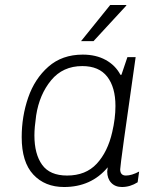

<svg xmlns="http://www.w3.org/2000/svg" viewBox="-20 -740 647 770"><path d="M463 -440H467L491 -511H524Q462 -79 462 -61Q462 -36 485 -36Q508 -36 538 -52L532 -9Q502 10 469 10Q442 10 426 -7Q410 -24 410 -52Q410 -57 412 -69Q346 10 237 10Q160 10 113.5 -40Q67 -90 67 -190Q67 -273 93 -348.5Q119 -424 174 -472.5Q229 -521 312 -521Q365 -521 404 -499.5Q443 -478 463 -440ZM125 -277Q118 -228 118 -197Q118 -122 149 -79Q180 -36 249 -36Q324 -36 368 -83.5Q412 -131 430 -210Q443 -265 443 -315Q443 -390 410 -432.5Q377 -475 310 -475Q232 -475 185 -418Q138 -361 125 -277ZM487 -720 486 -717 355 -575H305L422 -720Z"/></svg>

Font: Chivo Thin Italic
Style: Regular
Weight: 100
Italic angle: -8.05°
Designer: Hector Gatti
Foundry: Omnibus-Type
Version: Version 1.007